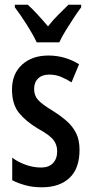

<svg xmlns="http://www.w3.org/2000/svg" viewBox="-20 -837 388 816"><path d="M318 -200Q318 -121 275.5 -81Q233 -41 158 -41Q120 -41 88.5 -49.5Q57 -58 32 -71V-167Q55 -149 88 -137Q121 -125 155 -125Q187 -125 205 -143.5Q223 -162 223 -194Q223 -222 207 -242.5Q191 -263 142 -290Q90 -321 60.5 -357.5Q31 -394 31 -457Q31 -523 73.5 -562Q116 -601 186 -601Q256 -601 316 -564L284 -487Q262 -501 239 -510.5Q216 -520 189 -520Q159 -520 142 -503.5Q125 -487 125 -459Q125 -431 141.5 -412.5Q158 -394 206 -365Q239 -344 264 -322Q289 -300 303.5 -271Q318 -242 318 -200ZM136 -657Q121 -689 94.5 -731Q68 -773 43 -806V-817H98Q116 -801 139 -776Q162 -751 184 -725Q208 -755 227.5 -774Q247 -793 271 -817H325V-806Q310 -786 292.5 -759.5Q275 -733 258.5 -706Q242 -679 232 -657Z"/></svg>

Font: Noto Sans Tamil UI ExtraCondensed Medium
Style: Regular
Weight: 500
Width: 2
Designer: Jelle Bosma - Monotype Design Team
Foundry: Monotype Imaging Inc.
Version: Version 2.004; ttfautohint (v1.8.4.7-5d5b)